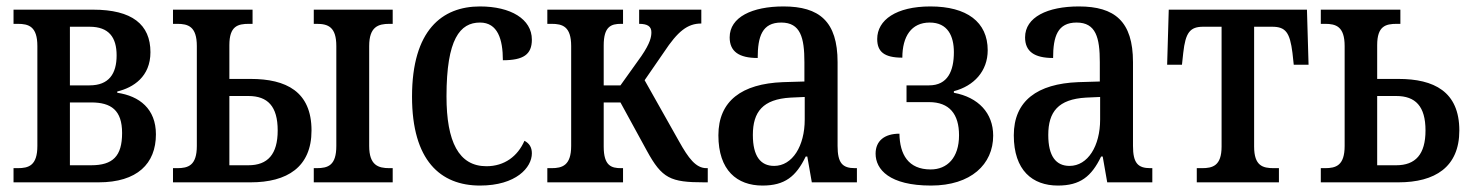

<svg xmlns="http://www.w3.org/2000/svg" viewBox="-20 -566 4565 596"><path d="M22 0H286C406 0 464 -58 464 -149C464 -228 413 -268 344 -278V-282C394 -294 447 -328 447 -404C447 -490 390 -536 269 -536H22V-492H35C69 -492 96 -484 96 -423V-113C96 -52 69 -44 35 -44H22ZM197 -301V-483H258C318 -483 342 -450 342 -394C342 -337 318 -301 258 -301ZM197 -53V-248H263C325 -248 359 -224 359 -153C359 -81 330 -53 263 -53Z M954 0H1199V-44H1189C1154 -44 1126 -53 1126 -113V-423C1126 -483 1154 -492 1189 -492H1199V-536H954V-492H963C999 -492 1024 -482 1024 -423V-113C1024 -53 999 -44 963 -44H954ZM517 0H758C871 0 947 -47 947 -161C947 -282 868 -321 758 -321H692V-426C692 -485 718 -492 753 -492H764V-536H517V-492H530C564 -492 591 -484 591 -423V-113C591 -52 564 -44 530 -44H517ZM692 -53V-268H751C811 -268 842 -236 842 -161C842 -87 811 -53 751 -53Z M1470 10C1582 10 1631 -46 1631 -90C1631 -109 1623 -121 1608 -129C1587 -81 1546 -50 1490 -50C1404 -50 1366 -126 1366 -267C1366 -445 1408 -496 1470 -496C1525 -496 1541 -444 1541 -379C1605 -379 1631 -397 1631 -443C1631 -507 1565 -546 1470 -546C1352 -546 1259 -472 1259 -266C1259 -68 1347 10 1470 10Z M1679 0H1914V-44H1908C1878 -44 1854 -51 1854 -111V-248H1906L1988 -98C2035 -12 2061 0 2166 0H2177V-44H2173C2140 -44 2117 -75 2088 -127L1981 -317L2041 -404C2084 -469 2114 -493 2157 -493V-536H1964V-492C1990 -492 2002 -484 2002 -466C2002 -452 1999 -433 1971 -392L1906 -301H1854V-425C1854 -484 1877 -492 1908 -492H1914V-536H1679V-492H1692C1726 -492 1753 -484 1753 -423V-113C1753 -52 1725 -44 1692 -44H1679Z M2347 10C2416 10 2451 -18 2481 -80H2486L2500 0H2640V-44H2634C2595 -44 2580 -60 2580 -113V-373C2580 -500 2523 -546 2412 -546C2315 -546 2245 -513 2245 -450C2245 -406 2274 -386 2332 -386C2332 -453 2346 -496 2405 -496C2465 -496 2477 -449 2477 -373V-313L2410 -311C2283 -306 2210 -253 2210 -146C2210 -37 2268 10 2347 10ZM2383 -51C2341 -51 2317 -81 2317 -147C2317 -219 2348 -258 2434 -263L2478 -265V-195C2478 -113 2440 -51 2383 -51Z M2870 10C2994 10 3063 -56 3063 -145C3063 -215 3017 -264 2941 -278V-283C3003 -299 3046 -345 3046 -410C3046 -498 2981 -546 2868 -546C2762 -546 2703 -504 2703 -445C2703 -406 2724 -387 2781 -387C2781 -453 2809 -496 2866 -496C2922 -496 2941 -454 2941 -404C2941 -346 2922 -301 2864 -301H2794V-249H2864C2927 -249 2957 -212 2957 -146C2957 -76 2920 -40 2869 -40C2799 -40 2773 -87 2772 -151C2726 -151 2698 -129 2698 -89C2698 -40 2741 10 2870 10Z M3264 10C3333 10 3368 -18 3398 -80H3403L3417 0H3557V-44H3551C3512 -44 3497 -60 3497 -113V-373C3497 -500 3440 -546 3329 -546C3232 -546 3162 -513 3162 -450C3162 -406 3191 -386 3249 -386C3249 -453 3263 -496 3322 -496C3382 -496 3394 -449 3394 -373V-313L3327 -311C3200 -306 3127 -253 3127 -146C3127 -37 3185 10 3264 10ZM3300 -51C3258 -51 3234 -81 3234 -147C3234 -219 3265 -258 3351 -263L3395 -265V-195C3395 -113 3357 -51 3300 -51Z M3695 0H3950V-44H3934C3900 -44 3873 -51 3873 -111V-483H3929C3971 -483 3984 -465 3992 -402L3996 -365H4042L4037 -536H3608L3603 -365H3649L3653 -402C3660 -465 3674 -483 3715 -483H3772V-111C3772 -51 3744 -44 3711 -44H3695Z M4080 0H4321C4434 0 4510 -47 4510 -161C4510 -282 4431 -321 4321 -321H4255V-426C4255 -485 4281 -492 4316 -492H4327V-536H4080V-492H4093C4127 -492 4154 -484 4154 -423V-113C4154 -52 4127 -44 4093 -44H4080ZM4255 -53V-268H4314C4374 -268 4405 -236 4405 -161C4405 -87 4374 -53 4314 -53Z"/></svg>

Font: Noto Serif Condensed Medium
Style: Regular
Weight: 500
Width: 3
Designer: Monotype Design Team
Foundry: Monotype Imaging Inc.
Version: Version 2.015